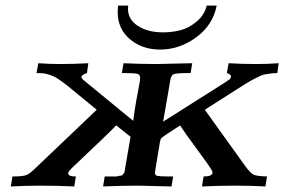

<svg xmlns="http://www.w3.org/2000/svg" viewBox="-20 -673 1026 693"><path d="M19 0 24.9 -36.1Q62 -36.1 75 -41Q87.9 -45.9 110.8 -68.8L329.1 -276.9Q305.2 -296.9 274.7 -321.5Q244.1 -346.2 233.2 -355.7Q222.2 -365.2 204.1 -378.2Q186 -391.1 179.4 -394.5Q172.9 -397.9 159.9 -402.6Q147 -407.2 137.5 -408.2Q127.9 -409.2 111.8 -409.2L118.2 -444.8Q157.2 -441.9 196.8 -441.9Q247.6 -441.9 298.8 -444.8L293.9 -409.2L284.2 -405.8L276.9 -400.9L274.9 -398.9L273.9 -396L274.9 -391.1L278.8 -386.2L460.9 -236.8Q465.8 -276.9 472.4 -313Q479 -349.1 482.4 -366.5Q485.8 -383.8 485.8 -392.1Q485.8 -403.3 476.8 -406.2Q467.8 -409.2 434.1 -409.2H419.9L425.8 -444.8Q483.9 -441.9 543.9 -441.9L673.8 -444.8L668 -409.2H661.1Q617.2 -409.2 607.7 -405.5Q598.1 -401.9 595.2 -386.2Q594.2 -380.4 583 -315.7Q571.8 -251 568.8 -233.9L790 -374L808.1 -386.2L812 -391.1L814 -396Q814 -404.8 798.8 -409.2L805.2 -444.8Q854 -441.9 904.8 -441.9Q945.8 -441.9 985.8 -444.8L981 -409.2H980Q965.8 -409.2 956.3 -407.5Q946.8 -405.8 938 -404.8Q929.2 -403.8 918.2 -398.4Q907.2 -393.1 897.7 -388.4Q888.2 -383.8 868.7 -371.8Q849.1 -359.9 833 -349.4Q816.9 -338.9 783 -317.4Q749 -295.9 719.2 -276.9L867.2 -70.8Q885.3 -46.9 896.7 -42Q908.2 -37.1 943.8 -36.1L938 0Q886.2 -2.9 832 -2.9Q770 -2.9 709 0L714.8 -36.1Q747.1 -36.1 747.1 -50.8Q747.1 -56.6 728.5 -82.8Q710 -108.9 679 -150.9Q647.9 -192.9 629.9 -220.2Q565.9 -179.2 562 -173.8Q559.1 -170.9 557.1 -159.2Q539.1 -52.2 539.1 -48.8Q539.1 -40 548.6 -38.1Q558.1 -36.1 587.9 -36.1H605L599.1 0Q491.2 -2.9 480 -2.9Q416 -2.9 352.1 0L357.9 -36.1H362.8Q375 -36.1 382.1 -36.1Q389.2 -36.1 397 -36.1Q404.8 -36.1 408.4 -37.6Q412.1 -39.1 416.5 -39.1Q420.9 -39.1 422.4 -42Q423.8 -44.9 426 -45.9Q428.2 -46.9 429.2 -52Q430.2 -57.1 430.7 -59.1Q431.2 -61 432.1 -68.6Q433.1 -76.2 434.1 -80.1L451.2 -179.2L399.9 -220.2H398.9Q377 -196.3 238.8 -65.9Q225.6 -52.7 226.1 -47.9Q226.1 -35.6 253.9 -36.1L248 0Q188 -2.9 127 -2.9Q73.2 -2.9 19 0ZM404.8 -628.9Q404.8 -641.1 405.8 -652.8H442.9Q442.9 -650.9 442.4 -647Q441.9 -643.1 441.9 -641.1Q441.9 -603 477.5 -579.6Q513.2 -556.2 568.8 -556.2Q599.6 -556.2 629.9 -563.5Q660.2 -570.8 689 -594.5Q717.8 -618.2 726.1 -652.8H762.2Q748 -582 688 -538.1Q627.9 -494.1 558.1 -494.1Q493.2 -494.1 449 -531.5Q404.8 -568.8 404.8 -628.9Z"/></svg>

Font: CMU Serif Extra
Style: BoldSlanted
Weight: 700
Italic angle: -9.46001°
Version: Version 0.7.0